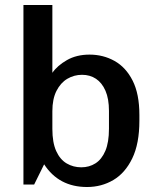

<svg xmlns="http://www.w3.org/2000/svg" viewBox="-20 -740 631 770"><path d="M329 10Q216 10 157 -81L117 0H74V-720H190V-448Q210 -477 248.5 -499Q287 -521 339 -521Q394 -521 439.5 -495.5Q485 -470 512 -416.5Q539 -363 539 -279V-256Q539 -164 510.5 -105Q482 -46 434.5 -18Q387 10 329 10ZM306 -69Q338 -69 363 -85Q388 -101 402.5 -135Q417 -169 417 -224V-295Q417 -344 403 -376Q389 -408 365 -424Q341 -440 309 -440Q277 -440 250 -424Q223 -408 206.5 -375.5Q190 -343 190 -294V-223Q190 -168 205.5 -134Q221 -100 247.5 -84.5Q274 -69 306 -69Z"/></svg>

Font: Chivo Medium Medium
Style: Regular
Weight: 500
Version: Version 2.002